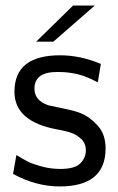

<svg xmlns="http://www.w3.org/2000/svg" viewBox="-20 -660 423 691"><path d="M27 -34 39 -102Q64 -87 79 -79Q94 -71 127.5 -61.5Q161 -52 197 -52Q249 -52 269 -72Q289 -92 289 -119Q289 -132 284.5 -142.5Q280 -153 271.5 -160.5Q263 -168 254.5 -173.5Q246 -179 234.5 -182.5Q223 -186 215.5 -188Q208 -190 198 -192Q188 -194 187 -194Q32 -222 32 -330Q32 -461 196 -461Q269 -461 343 -430L332 -364Q329 -365 320 -369.5Q311 -374 308 -375.5Q305 -377 296.5 -380.5Q288 -384 284 -385.5Q280 -387 271.5 -389.5Q263 -392 257 -393.5Q251 -395 242 -396.5Q233 -398 225 -399Q217 -400 207 -400.5Q197 -401 186 -401Q104 -401 104 -341Q104 -298 154 -281Q161 -279 206 -270Q251 -261 272 -252Q305 -238 332.5 -207Q360 -176 360 -126Q360 11 195 11Q110 11 27 -34ZM110 -510 243 -640H321L172 -510Z"/></svg>

Font: CMU Sans Serif
Style: Medium
Weight: 500
Version: Version 0.7.0